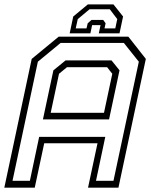

<svg xmlns="http://www.w3.org/2000/svg" viewBox="-37 -870 701 890"><path d="M-17 0 110 -597 235 -700H558L639 -597L512 0H371L415 -206H168L124 0ZM21 -32H101.5L144.5 -235.5H451L408 -32H489L606.5 -584L537 -671H244L138.5 -584ZM198 -347H445L483.5 -528L459.5 -558.5H273.5L236.5 -528ZM162 -316.5 210.5 -544 267 -590H480L517 -544L468.5 -316.5ZM489 -849.5 533.5 -793.5 517 -715.5H421L429 -753.5H390L382 -715.5H286L302.5 -793.5L370 -849.5ZM472 -827H378L323.5 -781.5L314 -738.5H364L369.5 -762L387 -777.5H441.5L452.5 -762L447.5 -738.5H497.5L506.5 -781.5Z"/></svg>

Font: Tourney Thin Light
Style: Italic
Weight: 300
Italic angle: -12°
Version: Version 1.015